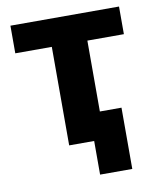

<svg xmlns="http://www.w3.org/2000/svg" viewBox="-77 -586 646 787"><g transform="rotate(-10 246.0 -192.5)"><path d="M172 0V-410H20V-525H472V-410H320V-115H410V140H276V0Z"/></g></svg>

Font: IBM Plex Sans
Style: Regular
Weight: 400
Designer: Mike Abbink, Paul van der Laan, Pieter van Rosmalen
Foundry: Bold Monday
Version: Version 3.201